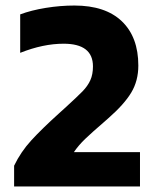

<svg xmlns="http://www.w3.org/2000/svg" viewBox="-20 -674 557 694"><path d="M31 -75Q55 -125 93 -166.5Q131 -208 193 -264L214 -283Q259 -324 278 -343.5Q297 -363 306.5 -384Q316 -405 316 -434Q316 -516 210 -516Q136 -516 53 -483V-622Q93 -637 145.5 -645.5Q198 -654 249 -654Q361 -654 420.5 -597Q480 -540 480 -437Q480 -382 454.5 -339.5Q429 -297 372 -247L355 -232Q312 -195 288 -172Q264 -149 247 -124H486V0H31Z"/></svg>

Font: Kanit SemiBold
Style: Regular
Weight: 600
Designer: Katatrad Team
Foundry: CadsonDemak
Version: Version 1.030